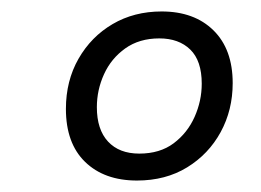

<svg xmlns="http://www.w3.org/2000/svg" viewBox="-20 -754 456 335"><path d="M219 -439Q162 -439 128.5 -471.5Q95 -504 95 -564Q95 -613 117 -651.5Q139 -690 176.5 -712Q214 -734 262 -734Q319 -734 352.5 -701Q386 -668 386 -609Q386 -562 365 -523.5Q344 -485 306.5 -462Q269 -439 219 -439ZM223 -486Q259 -486 283 -504Q307 -522 319.5 -550Q332 -578 332 -608Q332 -648 312 -667.5Q292 -687 258 -687Q223 -687 198.5 -669.5Q174 -652 161.5 -624.5Q149 -597 149 -567Q149 -528 168.5 -507Q188 -486 223 -486Z"/></svg>

Font: Bitter
Style: Italic
Weight: 400
Italic angle: -9°
Designer: Sol Matas, and Bitter project Authors
Foundry: Sol Matas
Version: Version 2.001